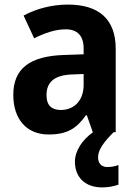

<svg xmlns="http://www.w3.org/2000/svg" viewBox="-20 -577 594 838"><path d="M408 110C408 77 432 44 476 0H485V-364C485 -494 411 -557 276 -557C207 -557 138 -539 83 -509L129 -410C178 -434 222 -449 268 -449C317 -449 345 -421 345 -366V-340L258 -337C112 -332 38 -279 38 -163C38 -56 97 10 192 10C273 10 314 -16 355 -74H359L385 0H386C340 33 307 80 307 129C307 195 350 241 426 241C456 241 479 235 497 229V143C486 148 468 152 448 152C424 152 408 137 408 110ZM294 -252 345 -254V-206C345 -137 302 -97 246 -97C207 -97 183 -115 183 -162C183 -215 213 -249 294 -252Z"/></svg>

Font: Noto Sans Malayalam SemiCondensed
Style: Bold
Weight: 700
Width: 4
Designer: Jelle Bosma - Monotype Design Team
Foundry: Monotype Imaging Inc.
Version: Version 2.104